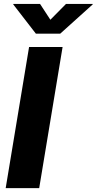

<svg xmlns="http://www.w3.org/2000/svg" viewBox="-20 -970 498 990"><path d="M302.7 -727.5 182.1 0H9.3L129.9 -727.5ZM186.5 -949.7 239.7 -868.2 320.3 -949.7H458.5L458 -947.3L290.5 -796.4H165L48.3 -947.3L48.8 -949.7Z"/></svg>

Font: Inter 20pt ExtraBold
Style: Italic
Weight: 800
Italic angle: -9.3988°
Version: Version 4.001;git-66647c0bb